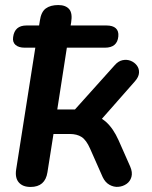

<svg xmlns="http://www.w3.org/2000/svg" viewBox="-20 -733 601 761"><path d="M101 8Q70 8 54.5 -10Q39 -28 44 -61L120 -544H78Q54 -544 41.5 -555Q29 -566 32 -586Q38 -632 85 -632H165L128 -588L138 -651Q143 -686 161.5 -699.5Q180 -713 211 -713Q240 -713 254 -697Q268 -681 262 -644L251 -579L234 -632H402Q427 -632 439 -621Q451 -610 449 -589Q445 -544 396 -544H245L207 -299H277L435 -475Q449 -491 466 -494.5Q483 -498 498 -492Q513 -486 522.5 -473.5Q532 -461 531 -444.5Q530 -428 515 -411L368 -244L335 -279Q372 -275 400.5 -249.5Q429 -224 450 -177L496 -73Q506 -50 501 -32Q496 -14 481.5 -4Q467 6 449 7.5Q431 9 414 -0.5Q397 -10 387 -31L337 -144Q322 -178 303.5 -190Q285 -202 256 -202H192L168 -50Q159 8 101 8Z"/></svg>

Font: Nunito Variable Extra Light
Style: Italic
Weight: 200
Italic angle: -9°
Designer: Vernon Adams
Foundry: Vernon Adams
Version: Version 3.602